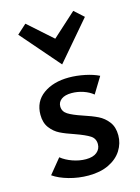

<svg xmlns="http://www.w3.org/2000/svg" viewBox="-109 -761 605 829"><g transform="rotate(-15 193.5 -346.0)"><path d="M46 -660 88 -698 196 -602 302 -698 344 -660 196 -487ZM26 -37 80 -103Q101 -86 131 -75.5Q161 -65 190 -65Q222 -65 239 -79Q256 -93 256 -115Q256 -140 236 -153Q216 -166 171 -182Q132 -195 108 -207Q84 -219 66.5 -242Q49 -265 49 -301Q49 -360 94 -392.5Q139 -425 209 -425Q243 -425 279.5 -417.5Q316 -410 342 -397L298 -325Q280 -340 254.5 -348.5Q229 -357 203 -357Q173 -357 157 -345Q141 -333 141 -314Q141 -291 161.5 -278Q182 -265 224 -251Q264 -238 289.5 -225.5Q315 -213 333 -189.5Q351 -166 351 -129Q351 -93 331.5 -62Q312 -31 274 -12.5Q236 6 183 6Q138 6 95.5 -6Q53 -18 26 -37Z"/></g></svg>

Font: Ysabeau Infant Semibold
Style: Regular
Weight: 600
Designer: Christian Thalmann (Catharsis Fonts)
Version: Version 0.003